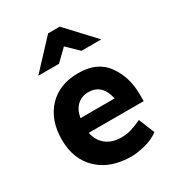

<svg xmlns="http://www.w3.org/2000/svg" viewBox="-182 -865 909 990"><g transform="rotate(-30 272.5 -370.5)"><path d="M225 -589H102L255 -753H324L477 -589H359L292 -654ZM313 12Q187 12 114.5 -57Q42 -126 42 -242Q42 -358 107.5 -428Q173 -498 286 -498Q400 -498 453.5 -422.5Q507 -347 507 -244V-204H180Q189 -156 224 -127.5Q259 -99 316 -99Q349 -99 375.5 -107.5Q402 -116 437 -132L475 -38Q441 -12 392.5 0Q344 12 313 12ZM384 -291Q374 -340 348 -363.5Q322 -387 283 -387Q243 -387 216 -362.5Q189 -338 181 -291Z"/></g></svg>

Font: Palanquin
Style: Bold
Weight: 700
Designer: Pria Ravichandran
Version: Version 1.0.4